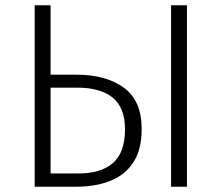

<svg xmlns="http://www.w3.org/2000/svg" viewBox="-20 -705 837 725"><path d="M269 0H111V-685H171V-423H269Q380 -423 447.5 -374Q515 -325 515 -218Q515 -140 483.5 -92Q452 -44 396.5 -22Q341 0 269 0ZM686 0H626V-685H686ZM277 -50Q361 -50 406.5 -89.5Q452 -129 452 -217Q452 -298 406 -336Q360 -374 271 -374H171V-50Z"/></svg>

Font: Trujillo Light
Style: Regular
Weight: 300
Designer: Fira Sans original fonts by bBox Type GmbH, Carrois Corporate GbR, & Edenspiekermann AG / Changes by Cristiano Sobral
Foundry: Fira Sans original fonts by bBox Type GmbH, Carrois Corporate GbR, & Edenspiekermann AG / Changes by Cristiano Sobral
Version: Version 4.301;July 28, 2020;FontCreator 13.0.0.2655 64-bit